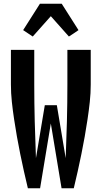

<svg xmlns="http://www.w3.org/2000/svg" viewBox="-20 -1000 540 1020"><path d="M128 0Q117 -45 107 -90.5Q97 -136 87.5 -182Q78 -228 70 -274Q62 -320 55 -366Q48 -412 43 -458.5Q38 -505 38 -551V-735H162V-551Q162 -453 164.5 -355.5Q167 -258 171 -160L218 -441H282L329 -160Q333 -258 335.5 -355.5Q338 -453 338 -551V-735H462V-551Q462 -505 457 -458.5Q452 -412 445 -366Q438 -320 430 -274Q422 -228 412.5 -182Q403 -136 393 -90.5Q383 -45 372 0H307L250 -344L193 0ZM346 -806 250 -914 154 -806 103 -840 192 -980H308L397 -840Q384 -831 371.5 -822.5Q359 -814 346 -806Z"/></svg>

Font: Iosevka Curly Extrabold
Style: Regular
Weight: 800
Monospace: yes
Designer: Belleve Invis
Foundry: Belleve Invis
Version: Version 22.1.2; ttfautohint (v1.8.4)